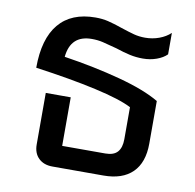

<svg xmlns="http://www.w3.org/2000/svg" viewBox="-67 -629 708 697"><g transform="rotate(10 286.5 -280.0)"><path d="M100 -69V-259H192V-80H351Q382 -80 396 -96Q410 -112 410 -143V-261Q368 -283 274 -304Q180 -325 50 -343Q50 -450 96 -505Q142 -560 231 -560Q256 -560 277 -555Q298 -550 330 -539Q360 -529 379 -524Q398 -519 420 -519Q447 -519 471.5 -528Q496 -537 513 -553V-474Q499 -460 475.5 -451.5Q452 -443 425 -443Q400 -443 377 -448Q354 -453 324 -463Q291 -472 272 -476.5Q253 -481 231 -481Q153 -481 145 -400Q257 -383 352.5 -357.5Q448 -332 502 -300V-143Q502 -73 465 -36.5Q428 0 358 0H170Q138 0 119 -18.5Q100 -37 100 -69Z"/></g></svg>

Font: Bai Jamjuree Medium
Style: Regular
Weight: 500
Version: Version 1.000; ttfautohint (v1.6)